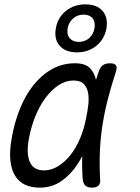

<svg xmlns="http://www.w3.org/2000/svg" viewBox="-20 -850 640 880"><path d="M162 10Q124 10 95.5 -3Q67 -16 49.5 -44Q32 -72 27.5 -115Q23 -158 34 -219Q46 -288 71 -350.5Q96 -413 133 -459.5Q170 -506 218 -533Q266 -560 324 -560Q372 -560 394 -536Q413 -515 420 -484Q426 -502 432 -521Q439 -543 452 -551.5Q465 -560 484 -560Q505 -560 511.5 -550.5Q518 -541 511 -521Q491 -459 475.5 -400Q460 -341 450.5 -282Q441 -223 438 -160.5Q435 -98 439 -29Q441 -9 431.5 0.5Q422 10 401.5 10Q381 10 371 0.5Q361 -9 359 -29Q355 -84 357 -134Q346 -114 333 -94Q303 -49 260.5 -19.5Q218 10 162 10ZM182 -69Q215 -69 246 -88Q277 -107 302.5 -139Q328 -171 346.5 -214.5Q365 -258 374 -306Q380 -333 384 -363.5Q388 -394 384.5 -420Q381 -446 365.5 -463.5Q350 -481 316 -481Q281 -481 248.5 -459.5Q216 -438 189 -402Q162 -366 142 -317Q122 -268 112 -212Q100 -145 117 -107Q134 -69 182 -69ZM333 -610Q280 -610 253.5 -640.5Q227 -671 236 -720Q244 -769 281.5 -799.5Q319 -830 371 -830Q424 -830 450 -800Q476 -770 468 -720Q459 -671 422 -640.5Q385 -610 333 -610ZM341 -658Q369 -658 388.5 -675Q408 -692 413 -720Q418 -749 404.5 -766Q391 -783 363 -783Q335 -783 315 -765.5Q295 -748 290 -720Q285 -692 299.5 -675Q314 -658 341 -658Z"/></svg>

Font: Maple Mono Light
Style: Italic
Weight: 300
Italic angle: -10°
Monospace: yes
Designer: subframe7536
Version: Version 7.000